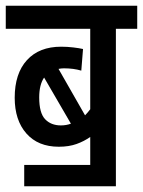

<svg xmlns="http://www.w3.org/2000/svg" viewBox="-20 -642 496 666"><path d="M64 -70H293V-167Q272 -152 245.5 -142.5Q219 -133 184 -133Q112 -133 71.5 -179Q31 -225 31 -303Q31 -387 73.5 -433.5Q116 -480 192 -480Q213 -480 234 -477.5Q255 -475 268 -472L262 -397Q235 -405 202 -405Q192 -405 183 -403L275 -242Q284 -251 293 -263V-542H0V-622H456V-542H382V4H64ZM116 -304Q116 -250 136.5 -228.5Q157 -207 191 -207Q210 -207 226 -213L133 -373Q116 -348 116 -304Z"/></svg>

Font: Noto Sans ExtraCondensed Medium
Style: Italic
Weight: 500
Width: 2
Italic angle: -12°
Designer: Monotype Design Team
Foundry: Monotype Imaging Inc.
Version: Version 2.013; ttfautohint (v1.8.4.7-5d5b)